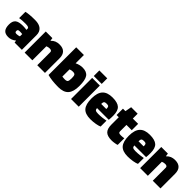

<svg xmlns="http://www.w3.org/2000/svg" viewBox="280 -1914 3175 3175"><g transform="rotate(45 1867.0 -327.0)"><path d="M151 11Q79 11 46 -27Q13 -65 13 -146Q13 -226 54.5 -260Q96 -294 193 -294Q216 -294 239.5 -292Q263 -290 281 -287V-312Q281 -332 262 -340.5Q243 -349 200 -349Q159 -349 125.5 -347Q92 -345 58 -339V-486Q95 -495 147.5 -499.5Q200 -504 268 -504Q362 -504 411.5 -462.5Q461 -421 461 -341V0H291L286 -39H283Q253 -14 219.5 -1.5Q186 11 151 11ZM222 -192Q196 -192 185.5 -184.5Q175 -177 175 -157Q175 -137 183.5 -129.5Q192 -122 213 -122Q230 -122 248.5 -125.5Q267 -129 281 -135V-188Q267 -190 252.5 -191Q238 -192 222 -192Z M706 0H526V-494H681L688 -442H692Q722 -474 758 -489Q794 -504 843 -504Q921 -504 961 -463Q1001 -422 1001 -342V0H821V-305Q821 -323 808.5 -332.5Q796 -342 771 -342Q754 -342 738 -338.5Q722 -335 706 -328Z M1380 -504Q1477 -504 1517 -446.5Q1557 -389 1557 -251Q1557 -115 1501 -52Q1445 11 1323 11Q1246 11 1181 3.5Q1116 -4 1067 -18V-665H1247V-471Q1279 -487 1313 -495.5Q1347 -504 1380 -504ZM1377 -251Q1377 -305 1365 -323.5Q1353 -342 1313 -342Q1297 -342 1280.5 -339Q1264 -336 1247 -329V-161Q1260 -159 1275.5 -157.5Q1291 -156 1308 -156Q1351 -156 1364 -174.5Q1377 -193 1377 -251Z M1793 -535H1608V-665H1793ZM1791 0H1611V-494H1791Z M2279 -161V-24Q2251 -10 2192.5 0.5Q2134 11 2071 11Q1950 11 1896.5 -49.5Q1843 -110 1843 -246Q1843 -379 1900.5 -441.5Q1958 -504 2080 -504Q2198 -504 2249 -457.5Q2300 -411 2300 -299Q2300 -265 2299 -244.5Q2298 -224 2295 -198H2021Q2022 -166 2039 -154.5Q2056 -143 2100 -143Q2148 -143 2198.5 -148.5Q2249 -154 2279 -161ZM2082 -362Q2048 -362 2034.5 -348.5Q2021 -335 2021 -295H2140V-318Q2138 -344 2126.5 -353Q2115 -362 2082 -362Z M2382 -345H2331V-494H2389L2410 -607H2562V-494H2686V-345H2562V-196Q2562 -173 2574.5 -165Q2587 -157 2621 -157Q2636 -157 2658 -159Q2680 -161 2693 -164V-9Q2678 -2 2638.5 4.5Q2599 11 2569 11Q2469 11 2425.5 -32Q2382 -75 2382 -171Z M3152 -161V-24Q3124 -10 3065.5 0.5Q3007 11 2944 11Q2823 11 2769.5 -49.5Q2716 -110 2716 -246Q2716 -379 2773.5 -441.5Q2831 -504 2953 -504Q3071 -504 3122 -457.5Q3173 -411 3173 -299Q3173 -265 3172 -244.5Q3171 -224 3168 -198H2894Q2895 -166 2912 -154.5Q2929 -143 2973 -143Q3021 -143 3071.5 -148.5Q3122 -154 3152 -161ZM2955 -362Q2921 -362 2907.5 -348.5Q2894 -335 2894 -295H3013V-318Q3011 -344 2999.5 -353Q2988 -362 2955 -362Z M3407 0H3227V-494H3382L3389 -442H3393Q3423 -474 3459 -489Q3495 -504 3544 -504Q3622 -504 3662 -463Q3702 -422 3702 -342V0H3522V-305Q3522 -323 3509.5 -332.5Q3497 -342 3472 -342Q3455 -342 3439 -338.5Q3423 -335 3407 -328Z"/></g></svg>

Font: Blinker ExtraBold
Style: Regular
Weight: 800
Designer: Juergen Huber
Foundry: supertype
Version: Version 1.017;hotconv 1.0.117;makeotfexe 2.5.65602